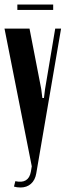

<svg xmlns="http://www.w3.org/2000/svg" viewBox="-25 -826 291 852"><path d="M158 -431 163 -391H170L175 -431L220 -699H246L136 -57Q131 -27 112.5 -10.5Q94 6 66 6Q50 6 37 2L43 -22Q102 -9 112 -64L116 -88L-5 -699H106ZM211 -782H52V-806H211Z"/></svg>

Font: Moniqa Extra Bold Narrow Heading
Style: Regular
Weight: 800
Width: 4
Designer: Rajesh Rajput
Foundry: Rajesh Rajput
Version: Version 1.000;December 15, 2022;FontCreator 14.0.0.2794 32-b